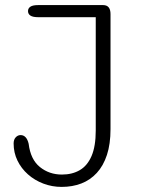

<svg xmlns="http://www.w3.org/2000/svg" viewBox="-20 -496 659 754"><path d="M90 -452.5Q90 -463.5 99.5 -469.8Q109 -476 129.5 -476H385Q414 -476 414 -440.5V11Q414 69.5 400 112.2Q386 155 360.2 183Q334.5 211 299.5 224.5Q264.5 238 222 238Q184.5 238 150.2 225Q116 212 89.8 188.8Q63.5 165.5 48.5 134.5Q33.5 103.5 33.5 67.5Q33.5 52 41.8 43.2Q50 34.5 61 34.5Q72.5 34.5 80.5 43Q88.5 51.5 92.5 68.5Q100 130.5 136.8 160Q173.5 189.5 223 189.5Q263.5 189.5 293.2 172.2Q323 155 339.5 116.8Q356 78.5 356 16.5V-428.5H129.5Q109 -428.5 99.5 -434.8Q90 -441 90 -452.5Z"/></svg>

Font: Sono ExtraLight Monospace Light
Style: Regular
Weight: 300
Version: Version 2.112